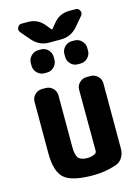

<svg xmlns="http://www.w3.org/2000/svg" viewBox="-133 -969 766 1052"><g transform="rotate(-15 250.0 -443.0)"><path d="M387.7 -519.5Q411.1 -519.5 428.2 -502.9Q445.3 -486.3 445.3 -462.9V-91.8Q445.3 -64.5 431.6 -42Q418 -19.5 393.6 -11.7Q329.1 10.7 259.8 9.8Q141.6 9.8 98.1 -28.3Q54.7 -66.4 54.7 -169.9V-462.9Q54.7 -486.3 71.8 -502.9Q88.9 -519.5 112.3 -519.5H132.8Q156.2 -519.5 173.3 -502.9Q190.4 -486.3 190.4 -462.9V-169.9Q190.4 -124 204.6 -106.9Q218.8 -89.8 254.9 -89.8Q282.2 -89.8 300.8 -101.6Q308.6 -106.4 308.6 -116.2L307.6 -462.9Q307.6 -486.3 324.7 -502.9Q341.8 -519.5 365.2 -519.5ZM403.3 -894.5Q418.9 -894.5 426.3 -879.9Q433.6 -865.2 422.9 -851.6L400.4 -825.2L377 -797.9Q339.8 -754.9 283.2 -754.9H216.8Q160.2 -754.9 123 -797.9L99.6 -825.2L77.1 -851.6Q66.4 -864.3 73.7 -879.4Q81.1 -894.5 96.7 -894.5H132.8Q189.5 -894.5 224.6 -849.6L248 -821.3Q249 -820.3 250 -820.3L252 -821.3L275.4 -849.6Q310.5 -894.5 367.2 -894.5ZM352.5 -730.5Q376 -730.5 393.1 -713.4Q410.2 -696.3 410.2 -672.9V-657.2Q410.2 -633.8 393.1 -616.7Q376 -599.6 352.5 -599.6H336.9Q313.5 -599.6 296.9 -616.7Q280.3 -633.8 280.3 -657.2V-672.9Q280.3 -696.3 297.4 -713.4Q314.5 -730.5 336.9 -730.5ZM163.1 -730.5Q186.5 -730.5 203.1 -713.4Q219.7 -696.3 219.7 -672.9V-657.2Q219.7 -633.8 202.6 -616.7Q185.5 -599.6 163.1 -599.6H147.5Q124 -599.6 106.9 -616.7Q89.8 -633.8 89.8 -657.2V-672.9Q89.8 -696.3 106.9 -713.4Q124 -730.5 147.5 -730.5Z"/></g></svg>

Font: Rounded Mgen+ 1mn bold
Style: Bold
Weight: 700
Designer: [Source Han Sans]
Ryoko NISHIZUKA  (kana & ideographs); Paul D. Hunt (Latin, Greek & Cyrillic); Wenlong ZHANG  (bopomofo
Version: Version 1.059.20150602